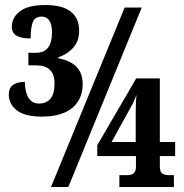

<svg xmlns="http://www.w3.org/2000/svg" viewBox="-20 -744 733 764"><path d="M15 -368Q15 -418 79 -418Q79 -379 93 -355.5Q107 -332 136 -332Q164 -332 180.5 -351Q197 -370 197 -412Q197 -484 124 -484H93V-534H124Q156 -534 171.5 -555Q187 -576 187 -615Q187 -646 176.5 -662Q166 -678 146 -678Q119 -678 110.5 -656Q102 -634 102 -591Q64 -591 45.5 -602Q27 -613 27 -637Q27 -675 60 -699.5Q93 -724 160 -724Q229 -724 262 -697.5Q295 -671 295 -622Q295 -581 271.5 -554.5Q248 -528 212 -516V-512Q309 -494 309 -410Q309 -349 267.5 -314.5Q226 -280 146 -280Q80 -280 47.5 -304.5Q15 -329 15 -368ZM476 -714H544L252 0H183ZM455 -47H486Q502 -47 511.5 -54Q521 -61 521 -81V-123H367V-166L522 -432H616V-179H677V-123H616V-81Q616 -61 625.5 -54Q635 -47 651 -47H672V0H455ZM520 -179V-295Q520 -341 523 -366Q511 -335 504 -324L424 -179Z"/></svg>

Font: Noto Serif CondExtraBold
Style: Regular
Weight: 800
Width: 3
Designer: Monotype Design Team
Foundry: Monotype Imaging Inc.
Version: Version 1.001